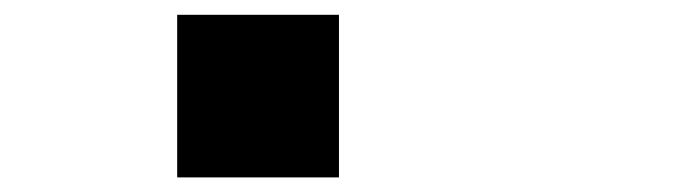

<svg xmlns="http://www.w3.org/2000/svg" viewBox="-20 -243 929 263"><path d="M222.7 0Q222.7 -55.7 222.7 -222.7Q277.3 -222.7 444.3 -222.7Q444.3 -167 444.3 0Q388.7 0 222.7 0Z"/></svg>

Font: leko majuna
Style: pona
Weight: 400
Designer: Kelsey Higham
Version: Version 2.0